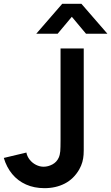

<svg xmlns="http://www.w3.org/2000/svg" viewBox="-20 -975 585 1010"><path d="M0 -144.2 118.8 -172.5Q122.6 -152.4 136 -135.2Q149.5 -118 169.1 -108Q188.7 -98 209.3 -98Q232.8 -98 255.5 -110Q278.2 -122.1 288.8 -145.5Q295.4 -160.1 297 -179.4Q298.5 -198.7 298.5 -235.3V-720H420.5V-235.3V-214.2Q420.9 -180.6 419.7 -161.3Q418.5 -142.1 413.3 -123Q408.1 -103.8 396.7 -83.5Q367.8 -33.7 320.7 -9.4Q273.7 14.8 214 14.8Q159.8 14.8 116.7 -4.5Q73.6 -23.8 44.1 -59.5Q14.6 -95.2 0 -144.2ZM307.3 -955H408.3L545 -797.5H432.5L357.8 -886.7L283.2 -797.5H170.7Z"/></svg>

Font: Tap Sans
Style: Regular
Weight: 400
Designer: Tap Payments
Foundry: Tap Payments
Version: Version 1.001;Glyphs 3.1.2 (3151)